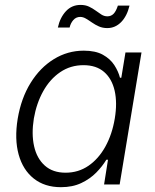

<svg xmlns="http://www.w3.org/2000/svg" viewBox="-20 -758 638 789"><path d="M230.5 11.2Q163.6 11.2 118.9 -24.2Q74.2 -59.6 56.6 -123Q39.1 -186.5 52.7 -270Q66.9 -354.5 105.7 -417.2Q144.5 -480 201.2 -514.9Q257.8 -549.8 324.2 -549.8Q372.6 -549.8 402.8 -533Q433.1 -516.1 449.7 -490.5Q466.3 -464.8 473.1 -438.5H478.5L495.6 -542.5H561.5L471.7 0H407.7L423.8 -101.6H417Q400.9 -74.7 375.5 -48.8Q350.1 -22.9 314.2 -5.9Q278.3 11.2 230.5 11.2ZM249.5 -48.3Q302.2 -48.3 343.8 -76.9Q385.3 -105.5 413.1 -155.8Q440.9 -206.1 451.7 -271Q462.4 -335.4 451.2 -385Q439.9 -434.6 407.7 -462.4Q375.5 -490.2 323.2 -490.2Q269.5 -490.2 227.3 -461.4Q185.1 -432.6 157.5 -383.1Q129.9 -333.5 119.1 -271Q108.9 -207.5 120.1 -157.2Q131.3 -106.9 164.1 -77.6Q196.8 -48.3 249.5 -48.3ZM420.9 -642.6Q401.9 -642.6 386.5 -649.4Q371.1 -656.2 357.9 -665.5Q344.7 -674.8 333 -681.6Q321.3 -688.5 309.6 -688.5Q292.5 -688.5 281.2 -675.5Q270 -662.6 266.1 -645H217.8Q226.6 -685.5 250.7 -711.7Q274.9 -737.8 311 -737.8Q331.1 -737.8 345.9 -730.7Q360.8 -723.6 373 -714.6Q385.3 -705.6 396.7 -698.2Q408.2 -690.9 421.4 -690.9Q436.5 -690.9 446.8 -701.4Q457 -711.9 464.4 -734.9H512.2Q502 -691.9 477.8 -667.2Q453.6 -642.6 420.9 -642.6Z"/></svg>

Font: Inter 16pt Light
Style: Italic
Weight: 300
Italic angle: -9.3988°
Version: Version 4.001;git-66647c0bb